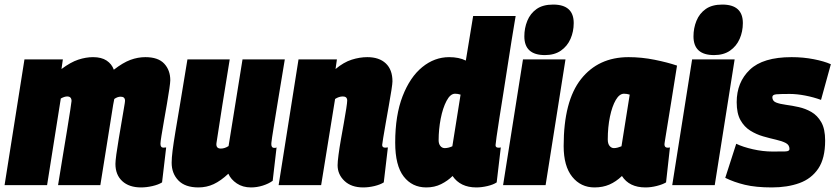

<svg xmlns="http://www.w3.org/2000/svg" viewBox="-36 -810 3655 840"><path d="M581 10Q529 10 499 -17.5Q469 -45 469 -93Q469 -105 473 -135Q477 -165 483.5 -202.5Q490 -240 496 -276.5Q502 -313 506.5 -338.5Q511 -364 511 -369Q511 -387 492 -387Q478 -387 464 -377Q462 -365 459 -351Q445 -263 431 -175Q417 -87 403 0H218Q227 -57 237.5 -120Q248 -183 257 -238Q266 -293 271.5 -329Q277 -365 277 -368Q277 -388 258 -388Q246 -388 230 -379L170 0H-16L71 -550H239L233 -508Q273 -538 306.5 -549Q340 -560 371 -560Q408 -560 430.5 -545Q453 -530 462 -505Q502 -536 534.5 -548Q567 -560 600 -560Q656 -560 682.5 -531.5Q709 -503 709 -459Q709 -450 705 -422Q701 -394 694.5 -356.5Q688 -319 681.5 -282Q675 -245 670.5 -217Q666 -189 666 -181Q666 -164 679 -164Q681 -164 684.5 -164.5Q688 -165 691 -165L673 -12Q657 -2 631 4Q605 10 581 10Z M832 10Q774 10 744.5 -20.5Q715 -51 715 -98Q715 -119 719 -151Q723 -183 731.5 -234Q740 -285 753 -362Q766 -439 784 -550H969Q951 -439 936.5 -348.5Q922 -258 911 -184Q908 -160 930 -160Q947 -160 964 -171L1025 -550H1210Q1192 -443 1181 -374.5Q1170 -306 1163.5 -267Q1157 -228 1154.5 -210Q1152 -192 1151.5 -187Q1151 -182 1151 -180Q1151 -163 1163 -163Q1164 -163 1167 -163Q1170 -163 1174 -165L1157 -19Q1139 -6 1113.5 2Q1088 10 1062 10Q1026 10 1000 -7.5Q974 -25 963 -50Q930 -19 899 -4.5Q868 10 832 10Z M1270 -550H1438L1432 -508Q1468 -538 1503 -549Q1538 -560 1571 -560Q1623 -560 1652 -532.5Q1681 -505 1681 -454Q1681 -445 1676.5 -415.5Q1672 -386 1665 -347.5Q1658 -309 1651.5 -271Q1645 -233 1640.5 -206.5Q1636 -180 1636 -176Q1636 -164 1649 -164Q1652 -164 1655 -164.5Q1658 -165 1661 -165L1643 -12Q1627 -2 1602 4Q1577 10 1553 10Q1501 10 1471 -18.5Q1441 -47 1441 -87Q1441 -102 1445 -132.5Q1449 -163 1455.5 -200Q1462 -237 1468.5 -273Q1475 -309 1479 -335.5Q1483 -362 1483 -370Q1483 -388 1464 -388Q1447 -388 1430 -377L1369 0H1183Z M2048 10Q1978 10 1944 -40Q1923 -19 1894 -4.5Q1865 10 1829 10Q1767 10 1730 -38Q1693 -86 1693 -186Q1693 -306 1725.5 -389.5Q1758 -473 1811.5 -516.5Q1865 -560 1929 -560Q1972 -560 2002 -545L2034 -740H2220Q2220 -740 2215 -710.5Q2210 -681 2202 -631.5Q2194 -582 2185 -523Q2176 -464 2166.5 -404.5Q2157 -345 2149 -294.5Q2141 -244 2136.5 -211.5Q2132 -179 2132 -175Q2132 -164 2144 -164Q2146 -164 2149 -164Q2152 -164 2155 -165L2137 -12Q2122 -2 2096.5 4Q2071 10 2048 10ZM1910 -162Q1925 -162 1943 -170L1979 -396Q1973 -398 1967 -399Q1961 -400 1955 -400Q1934 -400 1917.5 -368.5Q1901 -337 1892 -290.5Q1883 -244 1883 -196Q1883 -181 1890.5 -171.5Q1898 -162 1910 -162Z M2384 -790Q2474 -790 2474 -709Q2474 -672 2460 -640Q2446 -608 2418 -588.5Q2390 -569 2348 -569Q2258 -569 2258 -651Q2258 -687 2271 -719Q2284 -751 2311.5 -770.5Q2339 -790 2384 -790ZM2165 0 2252 -550H2438L2351 0Z M2788 10Q2717 10 2685 -40Q2659 -15 2630 -2.5Q2601 10 2565 10Q2505 10 2467.5 -36.5Q2430 -83 2430 -171Q2430 -368 2506 -464Q2582 -560 2714 -560Q2771 -560 2828 -548.5Q2885 -537 2926 -523Q2911 -428 2901 -366.5Q2891 -305 2885 -268Q2879 -231 2876 -212.5Q2873 -194 2872 -187Q2871 -180 2871 -179Q2871 -164 2884 -164Q2886 -164 2889 -164Q2892 -164 2895 -165L2878 -12Q2863 -3 2837.5 3.5Q2812 10 2788 10ZM2683 -170 2719 -396Q2713 -398 2706.5 -399Q2700 -400 2694 -400Q2674 -400 2658 -372.5Q2642 -345 2632.5 -299.5Q2623 -254 2623 -200Q2623 -181 2631 -171.5Q2639 -162 2650 -162Q2658 -162 2667 -164.5Q2676 -167 2683 -170Z M3124 -790Q3214 -790 3214 -709Q3214 -672 3200 -640Q3186 -608 3158 -588.5Q3130 -569 3088 -569Q2998 -569 2998 -651Q2998 -687 3011 -719Q3024 -751 3051.5 -770.5Q3079 -790 3124 -790ZM2905 0 2992 -550H3178L3091 0Z M3137 -32 3185 -181Q3214 -167 3258 -157Q3302 -147 3344 -147Q3382 -147 3400 -147.5Q3418 -148 3418 -158Q3418 -176 3401.5 -184.5Q3385 -193 3358.5 -199Q3332 -205 3302.5 -213.5Q3273 -222 3246.5 -238.5Q3220 -255 3203.5 -284.5Q3187 -314 3187 -363Q3187 -450 3244.5 -505Q3302 -560 3427 -560Q3478 -560 3524 -551Q3570 -542 3599 -529L3556 -373Q3523 -385 3486.5 -392Q3450 -399 3419 -399Q3379 -399 3361 -397.5Q3343 -396 3343 -385Q3343 -368 3359.5 -361.5Q3376 -355 3402.5 -351.5Q3429 -348 3458.5 -341.5Q3488 -335 3514 -320Q3540 -305 3557 -275.5Q3574 -246 3574 -195Q3574 -117 3544 -72.5Q3514 -28 3461.5 -9Q3409 10 3341 10Q3271 10 3223 -1.5Q3175 -13 3137 -32Z"/></svg>

Font: Georama Semi Condensed Black
Style: Italic
Weight: 900
Width: 4
Italic angle: -9°
Designer: Jean-Baptiste Levee
Foundry: Production Type
Version: Version 1.000